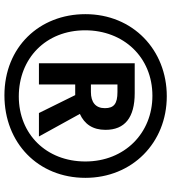

<svg xmlns="http://www.w3.org/2000/svg" viewBox="27 -791 774 868"><g transform="rotate(90 414.0 -357.0)"><path d="M411 10C626 10 784 -142 784 -356C784 -567 626 -724 415 -724C206 -724 44 -571 44 -356C44 -148 193 10 411 10ZM416 -55C245 -55 117 -176 117 -355C117 -528 238 -659 413 -659C582 -659 710 -533 710 -356C710 -179 586 -55 416 -55ZM266 -146H362V-310H410L491 -146H597L495 -331C541 -352 567 -389 567 -447C567 -534 512 -579 401 -579H266ZM396 -381H362V-501H396C449 -501 469 -485 469 -444C469 -402 442 -381 396 -381Z"/></g></svg>

Font: Noto Sans Devanagari Condensed
Style: Bold
Weight: 700
Width: 3
Designer: Jelle Bosma - Monotype Design Team
Foundry: Monotype Imaging Inc.
Version: Version 2.004